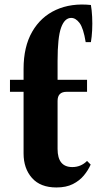

<svg xmlns="http://www.w3.org/2000/svg" viewBox="-20 -812 427 847"><path d="M234 -367V-155Q234 -75 299 -75Q337 -75 364 -102L380 -86Q369 -61 350 -38Q331 -15 301.5 0Q272 15 229 15Q158 15 121 -27Q84 -69 84 -135V-407H24V-460H84V-508Q84 -606 122 -672Q160 -738 227 -768.5Q294 -799 381 -790Q385 -768 386.5 -738Q388 -708 386.5 -678.5Q385 -649 381 -626H358Q348 -688 331 -710.5Q314 -733 294 -733Q265 -733 249.5 -690Q234 -647 234 -543V-460H364V-407H274Q234 -407 234 -367Z"/></svg>

Font: Bona Nova SC
Style: Bold
Weight: 700
Designer: Mateusz Machalski
Foundry: Capitalics
Version: Version 4.001; ttfautohint (v1.8.4.7-5d5b)